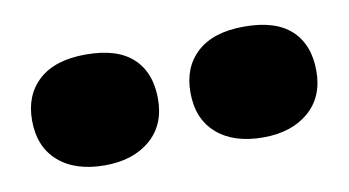

<svg xmlns="http://www.w3.org/2000/svg" viewBox="-35 -852 571 314"><g transform="rotate(-10 250.0 -695.0)"><path d="M382 -603Q333 -603 305 -627.5Q277 -652 277 -696Q277 -738 304 -762.5Q331 -787 382 -787Q434 -787 460 -763Q486 -739 486 -695Q486 -652 457.5 -627.5Q429 -603 382 -603ZM119 -603Q70 -603 42 -627.5Q14 -652 14 -696Q14 -738 41 -762.5Q68 -787 119 -787Q171 -787 197 -763Q223 -739 223 -695Q223 -652 194.5 -627.5Q166 -603 119 -603Z"/></g></svg>

Font: Literata 72pt Black
Style: Regular
Weight: 900
Designer: Latin by Veronika Burian and Jose Scaglione. Greek by Irene Vlachou. Cyrillic by Vera Evstafieva.
Foundry: TypeTogether
Version: Version 3.002